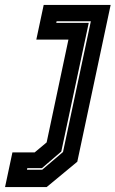

<svg xmlns="http://www.w3.org/2000/svg" viewBox="-94 -560 469 780"><path d="M-73.5 200 -43.5 59H47L95.5 18.5L184 -399H53.5L83.5 -540H355.5L220 97L95.5 200ZM15.5 129.5H77.5L162 57.5L275 -473.5H136L134.5 -467H266.5L155 55.5L76.5 123H17Z"/></svg>

Font: Tourney Condensed ExtraBold
Style: Italic
Weight: 800
Width: 3
Italic angle: -12°
Designer: Tyler Finck
Foundry: Etcetera Type Co
Version: Version 1.010; ttfautohint (v1.8.3)